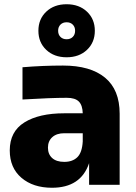

<svg xmlns="http://www.w3.org/2000/svg" viewBox="-20 -871 640 905"><path d="M400 -102Q361 14 225 14Q136 14 81 -33Q26 -80 26 -162Q26 -251 95 -294Q164 -337 283 -337H370Q369 -375 351.5 -392.5Q334 -410 295 -410Q220 -410 86 -402V-554Q182 -562 277 -562Q406 -562 475 -505Q544 -448 544 -335V0H400ZM283 -108Q322 -108 344.5 -130Q367 -152 370 -204V-243H283Q247 -243 226.5 -224.5Q206 -206 206 -175Q206 -144 226 -126Q246 -108 283 -108ZM161 -726Q161 -781 198 -816Q235 -851 294 -851Q353 -851 390 -816Q427 -781 427 -726Q427 -671 390 -636Q353 -601 294 -601Q235 -601 198 -636Q161 -671 161 -726ZM334 -726Q334 -744 323 -755Q312 -766 294 -766Q276 -766 265 -755Q254 -744 254 -726Q254 -708 265 -697Q276 -686 294 -686Q312 -686 323 -697Q334 -708 334 -726Z"/></svg>

Font: Sora-SIA ExtraBold
Style: Regular
Weight: 800
Designer: Jonathan Barnbrook, Julián Moncada
Foundry: Barnbrook Fonts
Version: Version 2.000